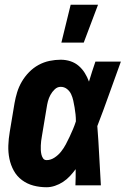

<svg xmlns="http://www.w3.org/2000/svg" viewBox="-20 -779 540 807"><path d="M176 8Q147 8 120.5 1Q94 -6 72.5 -22Q51 -38 38 -61.5Q25 -85 19.5 -112Q14 -139 15 -167.5Q16 -196 21 -225L41 -345Q45 -368 52 -391Q59 -414 71.5 -435.5Q84 -457 102 -475.5Q120 -494 142 -506Q164 -518 188 -523Q212 -528 235 -528Q257 -528 276.5 -521.5Q296 -515 311 -502Q326 -489 336.5 -472Q347 -455 354 -436Q360 -457 367 -478Q374 -499 381 -520H488Q463 -452 439 -384Q415 -316 389 -249Q394 -187 397 -124.5Q400 -62 404 0H297Q298 -17 298 -34Q298 -51 298 -68Q287 -53 274 -39Q261 -25 245 -14.5Q229 -4 211 2Q193 8 176 8ZM176 -106Q193 -106 209 -116.5Q225 -127 236.5 -141.5Q248 -156 256.5 -172Q265 -188 272.5 -204Q280 -220 287 -236.5Q294 -253 299 -269Q299 -284 297.5 -298.5Q296 -313 293.5 -327.5Q291 -342 288 -356Q285 -370 279 -383Q273 -396 261.5 -405Q250 -414 235 -414Q221 -414 210 -403.5Q199 -393 192 -380Q185 -367 181.5 -353.5Q178 -340 176 -326L156 -206Q154 -196 153 -186.5Q152 -177 151.5 -167.5Q151 -158 151.5 -148.5Q152 -139 154 -130Q156 -121 161 -113.5Q166 -106 176 -106ZM238 -600 277 -759H392L332 -600Z"/></svg>

Font: Iosevka Term Curly Heavy
Style: Italic
Weight: 900
Italic angle: -9°
Designer: Belleve Invis
Foundry: Belleve Invis
Version: Version 32.3.0